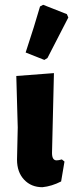

<svg xmlns="http://www.w3.org/2000/svg" viewBox="-20 -775 312 801"><path d="M147 -748 160 -755 259 -716 265 -702Q248 -668 178 -533L165 -525L87 -556Q125 -671 147 -748ZM157 6Q110 6 80.5 -25.5Q51 -57 51 -109L54 -243L48 -458L205 -470L197 -137Q197 -106 216 -106Q225 -106 238 -110L249 -101L235 -18Q196 2 157 6Z"/></svg>

Font: Alegreya Sans SC ExtraBold
Style: Regular
Weight: 800
Designer: Juan Pablo del Peral
Foundry: Huerta Tipografica
Version: Version 2.007